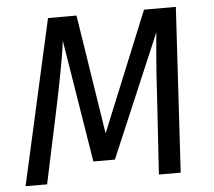

<svg xmlns="http://www.w3.org/2000/svg" viewBox="-50 -744 890 799"><g transform="rotate(-5 395.0 -344.5)"><path d="M580 -689H713L673 0H582L602 -314Q605 -368 608.5 -419.5Q612 -471 616 -515.5Q620 -560 623 -591L405 -78H315L232 -590Q229 -562 223 -527.5Q217 -493 210 -455Q203 -417 195 -378Q187 -339 179 -301L115 0H25L179 -689H298L376 -190Z"/></g></svg>

Font: Fira Sans Variable
Style: Italic
Weight: 397
Italic angle: -8°
Designer: Carrois Corporate & Edenspiekermann AG
Foundry: Carrois Corporate GbR & Edenspiekermann AG
Version: Version 4.202